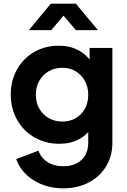

<svg xmlns="http://www.w3.org/2000/svg" viewBox="-20 -804 692 1044"><path d="M68 61 189.5 15Q202 53.8 238 76.9Q274 100 324.5 100Q364.5 100 395.1 85Q425.8 70 442.8 41.1Q459.8 12.2 459.8 -27V-150.5L484.5 -120.8Q456.8 -72 410 -47.1Q363.2 -22.2 302.5 -22.2Q227.8 -22.2 167.2 -57.1Q106.8 -92 72.6 -153.1Q38.5 -214.2 38.5 -290Q38.5 -365 72.2 -425.8Q106 -486.5 165.6 -521Q225.2 -555.5 300.2 -555.5Q360.5 -555.5 406.9 -530.5Q453.2 -505.5 484.5 -456.5L467.2 -424.2V-543.5H591V-27Q591 44.2 557 100.4Q523 156.5 462.4 188.2Q401.8 220 325 220Q233.2 220 163.9 176.9Q94.5 133.8 68 61ZM459.8 -288.5Q459.8 -330.8 441.5 -364.1Q423.2 -397.5 391.5 -416.5Q359.8 -435.5 319.2 -435.5Q277.8 -435.5 244.8 -416.5Q211.8 -397.5 193.2 -363.9Q174.8 -330.2 174.8 -288.5Q174.8 -246.8 193.2 -213.9Q211.8 -181 244.6 -162Q277.5 -143 319.2 -143Q359.8 -143 391.9 -161.6Q424 -180.2 441.9 -213.2Q459.8 -246.2 459.8 -288.5ZM256.2 -784H392.5L512.5 -640H392.8L303.2 -744.8H346.8L258.8 -640H136.8Z"/></svg>

Font: Trafiko Sans Variable
Style: Regular
Weight: 400
Designer: Gumpita Rahayu / Trafiko
Foundry: Tokotype / Trafiko
Version: Version 0.001;FEAKit 1.0